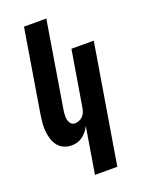

<svg xmlns="http://www.w3.org/2000/svg" viewBox="-173 -817 846 1115"><g transform="rotate(-20 250.0 -260.0)"><path d="M214 215 261 -70Q253 -54 241 -39Q229 -24 214 -13Q199 -2 181.5 3Q164 8 147 8Q121 8 98.5 -2Q76 -12 61.5 -31Q47 -50 40 -73.5Q33 -97 30.5 -122Q28 -147 30.5 -173Q33 -199 37 -225L121 -735H259L172 -206Q170 -195 169 -185Q168 -175 168 -164.5Q168 -154 170 -144Q172 -134 176.5 -125.5Q181 -117 189 -111.5Q197 -106 208 -106Q221 -106 234.5 -111.5Q248 -117 257.5 -127.5Q267 -138 272 -151Q277 -164 279 -178L336 -520H474L352 215Z"/></g></svg>

Font: Iosevka Heavy Oblique
Style: Regular
Weight: 900
Italic angle: -9°
Monospace: yes
Designer: Belleve Invis
Foundry: Belleve Invis
Version: Version 32.5.0; ttfautohint (v1.8.4)